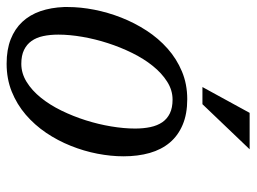

<svg xmlns="http://www.w3.org/2000/svg" viewBox="-116 -640 767 574"><g transform="rotate(90 267.0 -352.5)"><path d="M0.5 -172.4Q0.5 -210 8.5 -251.2Q16.6 -292.5 32.2 -332.3Q47.9 -372.1 71 -407.7Q94.2 -443.4 124.8 -470.5Q155.3 -497.6 193.1 -513.4Q231 -529.3 275.9 -529.3Q320.3 -529.3 352.5 -515.6Q384.8 -502 405.8 -477.1Q426.8 -452.1 436.8 -417Q446.8 -381.8 446.8 -338.9Q446.8 -301.3 439 -260.7Q431.2 -220.2 415.5 -181.2Q399.9 -142.1 376.5 -107.4Q353 -72.8 322.3 -46.4Q291.5 -20 253.4 -4.6Q215.3 10.7 169.9 10.7Q127.9 10.7 96.9 -1.5Q65.9 -13.7 44.9 -36.1Q23.9 -58.6 12.9 -90.3Q2 -122.1 0.5 -161.1ZM277.3 -485.4Q249 -485.4 223.6 -469.2Q198.2 -453.1 176.8 -426.5Q155.3 -399.9 137.9 -364.7Q120.6 -329.6 108.4 -291.7Q96.2 -253.9 89.6 -215.6Q83 -177.2 83 -144Q83 -119.1 87.4 -98.6Q91.8 -78.1 102.1 -63.7Q112.3 -49.3 128.9 -41.3Q145.5 -33.2 170.4 -33.2Q198.7 -33.2 224.4 -49.1Q250 -64.9 271.5 -91.6Q293 -118.2 310.1 -153.1Q327.1 -188 339.1 -225.8Q351.1 -263.7 357.4 -301.8Q363.8 -339.8 363.8 -373.5Q363.8 -398.4 359.4 -419.2Q355 -439.9 345 -454.6Q335 -469.2 318.4 -477.3Q301.8 -485.4 277.3 -485.4ZM316.9 -715.8H425.8L291 -574.7H239.7Z"/></g></svg>

Font: Arian AMU Serif
Style: Italic
Weight: 400
Italic angle: -15°
Designer: Ruben Hakobyan (Tarumian)
Foundry: Ruben Hakobyan (Tarumian)
Version: Version 1.002